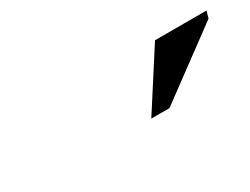

<svg xmlns="http://www.w3.org/2000/svg" viewBox="-31 -837 626 480"><g transform="rotate(-30 282.0 -597.5)"><path d="M310 -515.5 416 -680.5H564.5L559 -660.5L362.5 -515.5Z"/></g></svg>

Font: Newsreader 16pt 16pt
Style: Bold Italic
Weight: 700
Italic angle: -17°
Version: Version 1.003